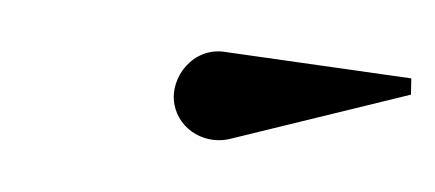

<svg xmlns="http://www.w3.org/2000/svg" viewBox="-29 -876 546 241"><g transform="rotate(-10 244.0 -755.0)"><path d="M254 -700 483.5 -715 487.5 -735 264 -808C225 -822 189 -789 189 -755C189 -721 220 -696 254 -700Z"/></g></svg>

Font: Bodoni* 11pt
Style: Bold Italic
Weight: 700
Italic angle: -13°
Version: Version 2.3